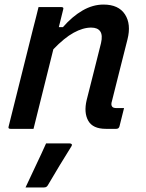

<svg xmlns="http://www.w3.org/2000/svg" viewBox="-20 -565 640 842"><path d="M149 -534H249Q261 -534 257 -523Q252 -504 247.5 -484.5Q243 -465 238 -446H256Q297 -493 342 -519Q387 -545 434 -545Q500 -545 528 -502Q556 -459 539 -392Q522 -323 505 -257.5Q488 -192 471 -122Q465 -104 473 -96Q478 -91 492 -91H524Q519 -71 514 -51Q509 -31 504 -11Q501 0 490 0H444Q387 0 367 -35.5Q347 -71 360 -126Q377 -191 391.5 -250.5Q406 -310 423 -376Q431 -411 419.5 -427.5Q408 -444 380 -444Q344 -444 303 -421.5Q262 -399 214 -349Q192 -262 170.5 -174.5Q149 -87 127 0H26Q14 0 18 -11Q44 -117 71 -223Q98 -329 124 -435Q132 -466 138.5 -491.5Q145 -517 149 -534ZM182 64H286Q292 64 294.5 67.5Q297 71 293 77Q266 120 241.5 160.5Q217 201 190 247Q188 251 184 254Q180 257 173 257H92Q115 207 138.5 158Q162 109 182 64Z"/></svg>

Font: Recursive Sn Lnr St Med
Style: Italic
Weight: 500
Italic angle: -15°
Version: Version 1.079;hotconv 1.0.112;makeotfexe 2.5.65598; ttfautoh